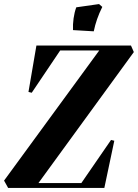

<svg xmlns="http://www.w3.org/2000/svg" viewBox="-32 -924 678 944"><path d="M8 0H481L530 -232L514 -236L368 -24H157L626 -668L612 -700H147L108 -472L124 -468L264 -676H456L-12 -36ZM327 -776 429 -770C437 -810 451 -850 471 -890L455 -904L343 -888C331 -856 325 -812 327 -776Z"/></svg>

Font: Mazius Display Extra Italic
Style: Bold
Weight: 700
Italic angle: -17°
Designer: Alberto Casagrande & Collletttivo
Foundry: Collletttivo
Version: Version 2.000;Glyphs 3.2 (3217)